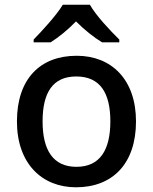

<svg xmlns="http://www.w3.org/2000/svg" viewBox="-20 -786 649 816"><path d="M362 -766H247C220 -721 160 -656 123 -618V-606H195C230 -628 268 -659 303 -695C339 -659 379 -627 414 -606H487V-618C449 -655 387 -721 362 -766ZM558 -270C558 -449 453 -549 306 -549C149 -549 52 -449 52 -270C52 -91 158 10 303 10C459 10 558 -91 558 -270ZM161 -270C161 -392 204 -461 304 -461C405 -461 449 -392 449 -270C449 -149 405 -77 305 -77C205 -77 161 -149 161 -270Z"/></svg>

Font: Noto Sans Gunjala Gondi Medium
Style: Regular
Weight: 500
Designer: Ek Type
Foundry: Ek Type
Version: Version 1.004